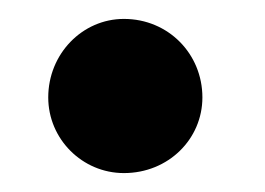

<svg xmlns="http://www.w3.org/2000/svg" viewBox="-20 -314 280 203"><path d="M111 -131C158 -131 194 -167 194 -211C194 -257 158 -294 111 -294C67 -294 31 -257 31 -211C31 -167 67 -131 111 -131Z"/></svg>

Font: EB Garamond
Style: Bold
Weight: 700
Designer: Georg Duffner and Octavio Pardo
Foundry: Georg Duffner
Version: Version 1.000;PS 001.000;hotconv 1.0.88;makeotf.lib2.5.64775